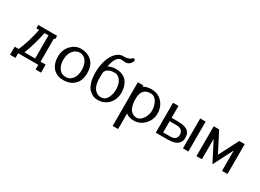

<svg xmlns="http://www.w3.org/2000/svg" viewBox="-30 -1465 3317 2447"><g transform="rotate(30 1629.0 -241.0)"><path d="M162.1 -439.9H439V-390.1H420.9V-49.8H496.1V68.8H416V0H120.1V68.8H40V-49.8H98.1Q160.6 -188 203.1 -390.1H162.1ZM340.8 -390.1H283.2Q242.7 -201.2 184.1 -49.8H340.8Z M579.6 0ZM893.6 -90.6Q929.7 -141.1 929.7 -220.2Q929.7 -299.3 893.6 -349.6Q857.4 -399.9 799.8 -399.9Q742.2 -399.9 700.9 -350.1Q659.7 -300.3 659.7 -218Q659.7 -135.7 695.3 -87.9Q731 -40 794.2 -40Q857.4 -40 893.6 -90.6ZM579.6 -220.2Q579.6 -271 597.7 -314.9Q615.7 -358.4 645 -387.7Q708 -450.2 785.6 -450.2Q886.7 -450.2 948.2 -391.1Q1009.8 -332 1009.8 -220.2Q1009.8 -108.4 948.2 -49.3Q886.7 9.8 787.8 9.8Q689 9.8 634.3 -52.2Q579.6 -114.3 579.6 -220.2Z M1363.3 -582 1298.3 -586.9Q1262.7 -586.9 1233.9 -547.1Q1205.1 -507.3 1189.5 -422.9Q1242.7 -450.2 1297.9 -450.2Q1353 -450.2 1395.8 -432.1Q1438.5 -414.1 1463.4 -381.8Q1512.2 -318.8 1512.2 -220.2Q1512.2 -157.7 1485.6 -105.5Q1459 -53.2 1408.9 -21.7Q1358.9 9.8 1295.4 9.8Q1240.7 9.8 1203.6 -14.2Q1166.5 -38.1 1145.3 -67.9Q1124 -97.7 1109.6 -151.9Q1095.2 -206.1 1095.2 -291.3Q1095.2 -376.5 1121.1 -458.5Q1147 -540.5 1193.8 -588.9Q1240.7 -637.2 1298.3 -637.2H1323.2Q1353 -637.2 1382.8 -650.1Q1412.6 -663.1 1421.4 -682.1L1454.1 -668.9Q1446.3 -615.7 1401.9 -591.3Q1384.8 -582 1363.3 -582ZM1177.2 -320.8Q1175.3 -274.9 1175.3 -246.1Q1175.3 -141.6 1214.4 -90.8Q1253.4 -40 1310.1 -40Q1397.5 -40 1424.8 -156.2Q1432.1 -187.5 1432.1 -226.3Q1432.1 -265.1 1419.9 -304.7Q1407.7 -344.2 1378.9 -372.1Q1350.1 -399.9 1310.1 -399.9Q1310.1 -399.9 1308.1 -399.9Q1226.6 -399.9 1192.9 -358.4Q1180.2 -342.8 1177.2 -320.8Z M1626 0ZM1706.1 -28.8V200.2H1626V-441.9H1706.1V-422.9Q1752.4 -452.1 1822.3 -452.1Q1892.1 -452.1 1940.9 -420.7Q1989.7 -389.2 2016.4 -336.9Q2043 -284.7 2043 -222.2Q2043 -127.9 1978.3 -60.1Q1913.6 7.8 1821.3 7.8Q1753.4 7.8 1706.1 -28.8ZM1706.1 -248V-246.1Q1706.1 -95.7 1782.2 -54.7Q1805.7 -42 1837.9 -42Q1870.1 -42 1899.9 -69.3Q1929.7 -96.7 1946.5 -138.2Q1963.4 -179.7 1963.4 -222.4Q1963.4 -265.1 1949 -306.2Q1934.6 -347.2 1907 -374.5Q1879.4 -401.9 1846.2 -401.9Q1770.5 -401.9 1738.3 -362.5Q1706.1 -323.2 1706.1 -248Z M2145 0ZM2544.9 -439.9H2625V0H2544.9ZM2225.1 -214.8V-49.8H2332Q2377.9 -49.8 2401.4 -70.8Q2424.8 -91.8 2424.8 -129.9Q2424.8 -168 2400.4 -191.4Q2376 -214.8 2321.8 -214.8ZM2504.9 -128.9Q2504.9 -77.6 2468.3 -42Q2425.3 0 2312 0H2145V-439.9H2225.1V-265.1H2310.1Q2414.1 -265.1 2459.5 -233.4Q2504.9 -201.7 2504.9 -128.9Z M3119.6 -299.8 2971.7 -12.2 2823.7 -299.8V0H2743.7V-439.9H2823.7L2971.7 -151.9L3119.6 -439.9H3199.7V0H3119.6Z"/></g></svg>

Font: Pfennig
Style: Medium
Weight: 500
Version: Version 20120410 ; ttfautohint (v0.8)